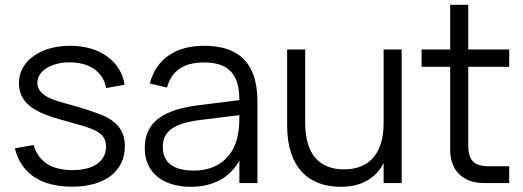

<svg xmlns="http://www.w3.org/2000/svg" viewBox="-20 -740 2114 776"><path d="M272 14.5C403.5 14.5 484.5 -47.5 484.5 -149C484.5 -213.5 452 -254.5 371.5 -283C339.5 -294.5 300.5 -307 263.5 -317C208 -332 131 -349 131 -405.5C131 -453.5 187.5 -488 260.5 -488C342.5 -488 398.5 -449 408.5 -384L483.5 -397.5C469.5 -492.5 383 -555 264 -555C142 -555 56.5 -492.5 56.5 -404C56.5 -306 152 -276 254.5 -248.5C296 -237.5 330.5 -227 350.5 -219C395.5 -201 408.5 -179 408.5 -147.5C408.5 -87.5 357.5 -52.5 273 -52.5C189 -52.5 135.5 -86 116 -154L40 -140.5C66 -37.5 146.5 14.5 272 14.5Z M805.5 -555C689 -555 611 -501 585.5 -402.5L655 -386C673.5 -454.5 722.5 -487.5 804.5 -487.5C903 -487.5 947.5 -441.5 947.5 -335.5L785 -315C652.5 -298.5 565 -255 565 -141.5C565 -44.5 636 15 751.5 15C841.5 15 909 -22 947.5 -91V0H1020.5V-330.5C1020.5 -480.5 949.5 -555 805.5 -555ZM947.5 -274.5C947.5 -250.5 947 -217.5 940.5 -190.5C923.5 -104.5 858 -50.5 764.5 -50.5C681 -50.5 638 -83 638 -145.5C638 -210 682 -241.5 792 -255.5Z M1213.5 -540H1140.5V-233.5C1140.5 -62.5 1227.5 15 1357.5 15C1456 15 1505.5 -32.5 1530.5 -80.5V0H1603.5V-540H1530.5V-243.5C1530.5 -109 1463 -55.5 1370.5 -55.5C1277 -55.5 1213.5 -109.5 1213.5 -243.5Z M1684 -470H1799.5V-133.5C1799.5 -50.5 1851.5 0 1937.5 0H2038V-68H1957C1895.5 -68 1872.5 -91.5 1872.5 -153.5V-470H2038V-540H1872.5V-720.5H1799.5V-540H1684Z"/></svg>

Font: Vela Sans
Style: Regular
Weight: 400
Designer: Principal design: Mikhail Sharanda - project Manrope.
Design modification: Ravid Balaliev
Foundry: Mikhail Sharanda
Version: Version 1.001